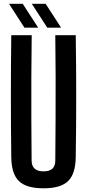

<svg xmlns="http://www.w3.org/2000/svg" viewBox="-20 -986 460 1014"><path d="M210 8.5Q119 8.5 79.8 -29.8Q40.5 -68 39.5 -157Q37.5 -317 37.5 -478.8Q37.5 -640.5 39.5 -800H147.5Q146 -693.5 145.5 -581.2Q145 -469 145.5 -356.8Q146 -244.5 147 -138Q147 -109.5 163 -95.2Q179 -81 210 -81Q241.5 -81 256.8 -95.2Q272 -109.5 272 -138Q273 -244.5 273.5 -356.8Q274 -469 273.8 -581.2Q273.5 -693.5 272 -800H380Q382.5 -640.5 382.5 -478.8Q382.5 -317 380 -157Q379 -68 339.8 -29.8Q300.5 8.5 210 8.5ZM229.5 -840 148 -966H221L302.5 -840ZM109 -840 27.5 -966H100L181.5 -840Z"/></svg>

Font: Big Shoulders Display Thin
Style: Bold
Weight: 700
Version: Version 2.002